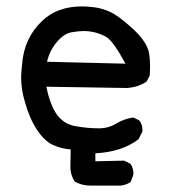

<svg xmlns="http://www.w3.org/2000/svg" viewBox="-20 -473 540 600"><path d="M358 107H263Q235 107 213 94Q200 73 200 49L201 -6Q172 -8 145.5 -20Q119 -32 95.5 -67.5Q72 -103 58 -154Q46 -193 46 -232Q46 -243 49 -272Q55 -354 112 -408Q159 -453 237 -453Q249 -453 272.5 -450.5Q296 -448 322.5 -436.5Q349 -425 393 -385Q437 -345 445 -311Q449 -289 449 -265L448 -237L438 -218Q411 -200 376 -198L125 -202Q131 -171 140 -149Q163 -86 220 -78Q255 -72 289 -72Q319 -72 342.5 -86.5Q366 -101 396 -106L415 -97Q425 -85 425 -68V-62L413 -38Q361 2 278 6V31L368 29L388 39Q397 53 397 70Q397 75 388 96Q374 105 358 107ZM372 -274Q335 -343 313 -357Q280 -376 241 -376Q226 -376 203 -372Q180 -368 157.5 -341.5Q135 -315 127 -280Z"/></svg>

Font: Xiaolai SC
Style: Regular
Weight: 400
Designer: Nozomi Seto 瀬戸のぞみ
Version: Version 3.11;December 4, 2020;FontCreator 13.0.0.2613 64-bit